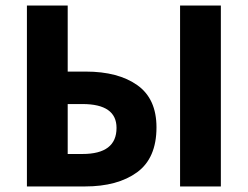

<svg xmlns="http://www.w3.org/2000/svg" viewBox="-20 -672 893 692"><path d="M77 0V-652H224V-414H289Q406 -414 475 -365Q544 -316 544 -213Q544 -102 474 -51Q404 0 286 0ZM224 -117H277Q400 -117 400 -211Q400 -297 277 -297H224ZM629 0V-652H776V0Z"/></svg>

Font: Toshiba Sans
Style: Bold
Weight: 700
Designer: Paul D. Hunt
Foundry: Toshiba Corporation
Version: Version 2.020;PS 2.0;hotconv 1.0.86;makeotf.lib2.5.63406